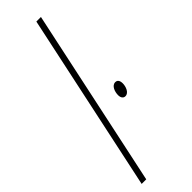

<svg xmlns="http://www.w3.org/2000/svg" viewBox="-260 -765 771 771"><g transform="rotate(-45 125.0 -380.0)"><path d="M5 0H31L193 -760H167ZM208 -295C228 -295 237 -322 237 -339C237 -356 230 -364 219 -364C199 -364 190 -338 190 -319C190 -304 197 -295 208 -295Z"/></g></svg>

Font: Noto Sans ExtraCondensed Thin
Style: Italic
Weight: 100
Width: 2
Italic angle: -12°
Designer: Monotype Design Team
Foundry: Monotype Imaging Inc.
Version: Version 2.013